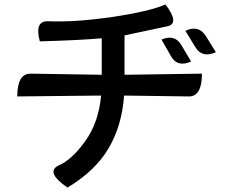

<svg xmlns="http://www.w3.org/2000/svg" viewBox="-20 -787 1040 868"><path d="M710 -608Q770 -634 800 -583L844 -509Q782 -481 753 -533L710 -608ZM818 -648Q878 -675 910 -625L956 -551Q894 -523 863 -574L818 -648ZM160 -600Q135 -693 197 -691Q312 -686 473 -708Q657 -735 728 -767Q794 -680 736 -668L543 -627V-449L893 -454Q893 -351 834 -351L541 -355Q531 -217 470 -115Q409 -13 285 61Q185 -8 243 -38Q302 -62 364 -147Q426 -232 437 -355L58 -351Q58 -454 118 -454L440 -449V-614Q341 -605 160 -600Z"/></svg>

Font: Swei Half Moon CJK SC
Style: Medium
Weight: 500
Version: Version 2.071